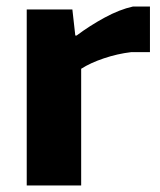

<svg xmlns="http://www.w3.org/2000/svg" viewBox="-20 -569 492 589"><path d="M62 -540H202L211 -460H215Q255 -490 301 -515Q347 -540 388 -549H440V-409H382Q340 -404 298.5 -390Q257 -376 229 -358V0H62Z"/></svg>

Font: Encode Sans Normal
Style: Bold
Weight: 700
Designer: Pablo Impallari, Andres Torresi
Foundry: Pablo Impallari, Andres Torresi
Version: Version 1.000; ttfautohint (v1.00) -l 8 -r 50 -G 200 -x 14 -